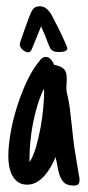

<svg xmlns="http://www.w3.org/2000/svg" viewBox="-20 -576 279 607"><path d="M231.4 -6.3Q231.4 3.4 226.6 7.1Q221.7 10.7 212.9 10.7Q189.9 10.7 179.9 -1.5Q169.9 -13.7 165 -33.7Q163.6 -40.5 162.1 -47.6Q160.6 -54.7 159.7 -61.5Q158.7 -67.9 157.7 -70.3Q156.7 -72.8 155.8 -79.6Q149.9 -65.4 141.4 -50Q132.8 -34.7 121.6 -21.7Q110.4 -8.8 96.4 -0.5Q82.5 7.8 65.9 7.8Q48.3 7.8 36.6 -0.7Q24.9 -9.3 18.3 -22.2Q11.7 -35.2 9 -50.8Q6.3 -66.4 6.3 -80.6Q6.3 -113.8 12.9 -152.6Q19.5 -191.4 31.2 -230.2Q43 -269 58.6 -304.9Q74.2 -340.8 92.8 -367.7V-367.2L95.7 -371.6Q101.1 -378.9 108.2 -387.5Q115.2 -396 125 -396Q134.3 -396 141.1 -387.9Q147.9 -379.9 150.9 -371.1Q163.6 -368.7 171.4 -365Q179.2 -361.3 183.6 -356Q188 -350.6 189.5 -343.5Q190.9 -336.4 190.9 -328.1Q190.9 -324.7 190.9 -320.8Q190.9 -316.9 190.4 -313Q189.9 -309.1 189.9 -303.7Q189.9 -298.3 189.9 -293.9Q189.9 -289.1 191.7 -281.2Q193.4 -273.4 195.3 -265.1L198.7 -247.1Q201.2 -232.9 202.9 -214.8Q204.6 -196.8 207 -178.7Q209 -160.2 210.9 -142.8Q212.9 -125.5 214.8 -110.8L226.6 -38.6L228 -30.3Q229 -23.9 230.2 -18.6Q231.4 -13.2 231.4 -6.3ZM119.6 -287.1Q119.6 -288.1 119.1 -290.3Q118.7 -292.5 118.2 -294.9Q106.9 -271 98.4 -242.9Q89.8 -214.8 84.2 -185.8Q78.6 -156.7 75.9 -127.7Q73.2 -98.6 73.2 -72.8Q73.2 -70.3 73.2 -68.4Q73.2 -66.4 73.7 -64.5V-64Q85.4 -82 94 -111.6Q102.5 -141.1 108.4 -173.6Q114.3 -206.1 116.9 -236.6Q119.6 -267.1 119.6 -287.1ZM192.9 -423.3Q192.9 -419.4 189.9 -417Q187 -414.6 183.1 -413.3Q179.2 -412.1 174.8 -411.9Q170.4 -411.6 167.5 -411.6Q163.1 -411.6 158 -411.9Q152.8 -412.1 148.9 -414.6Q142.1 -417.5 139.4 -422.6Q136.7 -427.7 134.3 -433.1Q128.4 -448.7 122.6 -463.4Q116.7 -478 109.9 -492.7Q103 -475.6 96.2 -459Q89.4 -442.4 82.5 -425.3Q81.1 -420.9 79.3 -417.7Q77.6 -414.6 73.7 -411.6Q72.8 -410.6 68.8 -410.6Q64.9 -410.6 60.3 -412.8Q55.7 -415 51.8 -418.5Q47.9 -421.9 45.2 -426.3Q42.5 -430.7 42.5 -435.1Q42.5 -438.5 47.1 -452.4Q51.8 -466.3 57.9 -483.2Q64 -500 69.6 -515.1Q75.2 -530.3 77.6 -535.6Q82 -545.4 88.1 -550.8Q94.2 -556.2 106 -556.2Q119.6 -556.2 130.4 -545.4Q139.2 -536.6 145 -525.1Q150.9 -513.7 156.7 -502.4Q158.7 -498.5 164.8 -486.6Q170.9 -474.6 177 -461.4Q183.1 -448.2 188 -437Q192.9 -425.8 192.9 -423.3Z"/></svg>

Font: Just Another Hand
Style: Regular
Weight: 400
Designer: Astigmatic (AOETI)
Foundry: Astigmatic (AOETI)
Version: Version 1.000